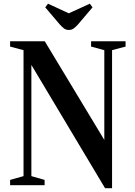

<svg xmlns="http://www.w3.org/2000/svg" viewBox="-20 -980 712 1016"><path d="M536 16 146 -636.5V-48L216 -28V0H33.5V-28L104.5 -48V-714.5L33.5 -733.5V-761.5H217L532 -239.5V-714.5L462 -733.5V-761.5H644.5V-733.5L573 -714.5V16ZM344.5 -821.5Q329.5 -821.5 319 -829.2Q308.5 -837 296 -851L219.5 -941L234 -960.5L344 -909.5L455.5 -960.5L469.5 -941L393 -851Q379 -835.5 368.5 -828.5Q358 -821.5 344.5 -821.5Z"/></svg>

Font: Libre Caslon Condensed Medium
Style: Regular
Weight: 500
Designer: Pablo Impallari, Rodrigo Fuenzalida, Katja Schimmel, Ertekin Erdin
Foundry: Pablo Impallari, Rodrigo Fuenzalida
Version: Version 2.000; ttfautohint (v1.8.4.7-5d5b);gftools[0.9.33]